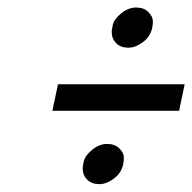

<svg xmlns="http://www.w3.org/2000/svg" viewBox="-20 -564 502 501"><path d="M195.8 -125Q195.3 -127 198.5 -142.3Q201.7 -157.7 220.5 -173.1Q239.3 -188.5 259.3 -188.5Q279.3 -188.5 291.3 -176.8Q303.2 -165 303.2 -153.3Q303.2 -119.6 281.5 -101.6Q259.8 -83.5 239.5 -83.5Q219.2 -83.5 207.5 -95.2Q195.8 -106.9 195.8 -125ZM271.5 -481Q271 -482.9 274.2 -498.3Q277.3 -513.7 296.1 -529.1Q314.9 -544.4 335.2 -544.4Q355.5 -544.4 367.2 -532.5Q378.9 -520.5 378.9 -508.8Q378.9 -475.6 357.2 -457.5Q335.4 -439.5 315.2 -439.5Q294.9 -439.5 283.2 -451.2Q271.5 -462.9 271.5 -481ZM131.3 -344.2H461.9L447.3 -274.9H116.7Z"/></svg>

Font: Tuffy
Style: Italic
Weight: 400
Italic angle: -12°
Designer: Thatcher Ulrich, Karoly Barta and Michael Everson
Version: Version 001.271